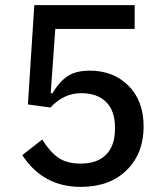

<svg xmlns="http://www.w3.org/2000/svg" viewBox="-20 -718 640 750"><path d="M295 12Q148 12 67 -112L145 -173Q174 -126 207 -102.5Q240 -79 295 -79Q360 -79 394.5 -114Q429 -149 429 -213V-222Q429 -285 394.5 -319.5Q360 -354 297 -354Q229 -354 177 -298L89 -310L114 -698H506V-605H196L178 -354H185Q212 -399 244 -420.5Q276 -442 331 -442Q423 -442 482 -383Q541 -324 541 -224Q541 -119 475 -53.5Q409 12 295 12Z"/></svg>

Font: Anuphan Medium
Style: Regular
Weight: 500
Designer: Mike Abbink, Paul van der Laan, Pieter van Rosmalen, Mint Tantisuwanna
Foundry: Bold Monday; Cadson Demak
Version: Version 3.002;hotconv 1.0.109;makeotfexe 2.5.65596